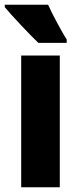

<svg xmlns="http://www.w3.org/2000/svg" viewBox="-38 -786 323 806"><path d="M164 -766H-18V-756C8 -724 91 -636 123 -606H242V-620C224 -648 181 -727 164 -766ZM213 0V-553H51V0Z"/></svg>

Font: Noto Sans Georgian ExtraCondensed Black
Style: Regular
Weight: 900
Width: 2
Designer: Monotype Design Team, Akaki Razmadze
Foundry: Google LLC
Version: Version 2.005